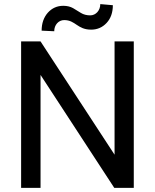

<svg xmlns="http://www.w3.org/2000/svg" viewBox="-20 -912 753 932"><path d="M536.1 -710.9V-161.1L176.8 -710.9H82.5V0H176.8V-548.3L534.7 0H629.4V-710.9ZM466.8 -892.1C466.8 -861.3 445.3 -837.4 418 -837.4C400.9 -837.4 385.7 -841.3 373 -849.1C360.4 -856.9 347.7 -864.7 334.5 -872.6C321.3 -879.9 305.7 -883.8 287.1 -883.8C257.3 -883.8 232.4 -872.6 212.4 -850.6C192.4 -828.1 182.1 -798.8 182.1 -763.2L243.2 -760.3C243.2 -791 264.2 -814.5 291.5 -814.5C347.2 -814.5 355 -768.1 422.4 -768.1C452.1 -768.1 477.1 -778.8 497.6 -800.8C517.6 -822.3 527.8 -851.1 527.8 -886.7Z"/></svg>

Font: Vazirmatn
Style: Regular
Weight: 400
Designer: Saber Rastikerdar
Foundry: Saber Rastikerdar
Version: Version 33.003